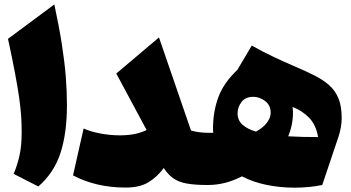

<svg xmlns="http://www.w3.org/2000/svg" viewBox="-20 -846 1606 878"><path d="M228.5 -825.7Q250.5 -723.1 262.9 -643.1Q275.4 -563 280.8 -496.1Q286.1 -429.2 286.1 -365.2Q286.1 -237.3 256.6 -146.5Q227.1 -55.7 155.3 6.8L42.5 -50.8Q60.1 -92.8 69.6 -136.7Q79.1 -180.7 79.1 -241.2Q79.1 -278.8 76.7 -315.9Q74.2 -353 67.6 -399.4Q61 -445.8 48.8 -510.7Q36.6 -575.7 16.6 -668.5Z M650.4 -251.5 511.7 -509.8 707 -674.8 853.5 -249Q891.1 -238.8 930.2 -238.8H930.7V0H930.2Q872.1 0 834.7 -6.6Q797.4 -13.2 772.9 -30.3Q748.5 -47.4 729 -77.6Q697.8 -36.1 658.2 -12.2Q618.7 11.7 554.7 11.7Q485.4 11.7 424.8 -2.7Q364.3 -17.1 314 -43.9L362.3 -258.3Q395.5 -243.7 439.7 -235.4Q483.9 -227.1 528.8 -227.1Q563.5 -227.1 593.5 -232.7Q623.5 -238.3 650.4 -251.5Z M1131.3 -637.7Q1182.1 -608.9 1232.7 -585.2Q1283.2 -561.5 1324.2 -543.9Q1376 -522 1416.5 -501.7Q1457 -481.4 1485.1 -456.5Q1513.2 -431.6 1527.8 -396Q1542.5 -360.4 1542.5 -306.6Q1542.5 -264.2 1527.3 -219.2L1453.6 0Q1393.1 12.2 1326.7 12.2Q1260.3 12.2 1198 -0.7Q1135.7 -13.7 1086.4 -39.6Q1010.3 0 930.7 0Q918.9 0 913.1 -8.3Q907.2 -16.6 907.2 -41V-197.8Q907.2 -222.2 913.1 -230.5Q918.9 -238.8 930.7 -238.8H955.1Q954.6 -243.7 954.3 -249Q954.1 -254.4 954.1 -259.3Q954.1 -335.9 978.8 -402.1Q1003.4 -468.3 1065.4 -526.4ZM1150.4 -244.1Q1183.6 -262.2 1200.7 -284.9Q1217.8 -307.6 1217.8 -330.1Q1217.8 -364.7 1192.4 -384Q1167 -403.3 1138.2 -403.3Q1103 -403.3 1084.7 -379.9Q1066.4 -356.4 1066.4 -327.6Q1066.4 -296.4 1088.6 -276.1Q1110.8 -255.9 1150.4 -244.1ZM1297.9 -222.7Q1333 -220.7 1363.8 -220Q1394.5 -219.2 1434.6 -219.2Q1425.3 -274.4 1394.5 -306.6Q1363.8 -338.9 1317.9 -356.9Q1318.8 -350.6 1319.3 -344.5Q1319.8 -338.4 1319.8 -331.5Q1319.8 -274.9 1297.9 -222.7Z"/></svg>

Font: Pinar-DS3-FD Black
Style: Regular
Weight: 900
Designer: Amin Abedi
Version: Version 3.000